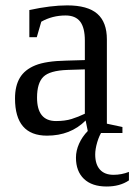

<svg xmlns="http://www.w3.org/2000/svg" viewBox="-20 -489 494 706"><path d="M227.1 -469.2Q302.2 -469.2 337.6 -438.5Q373 -407.7 373 -344.2V-34.2L430.2 -22V0H304.2L294.9 -45.9Q239.3 9.8 152.8 9.8Q35.2 9.8 35.2 -127Q35.2 -172.9 53 -202.9Q70.8 -232.9 109.9 -248.8Q148.9 -264.6 223.1 -266.1L292 -268.1V-339.8Q292 -387.2 274.7 -409.7Q257.3 -432.1 221.2 -432.1Q172.4 -432.1 131.8 -409.2L115.2 -352.1H87.9V-452.1Q167 -469.2 227.1 -469.2ZM292 -233.9 228 -231.9Q162.6 -229.5 139.4 -206.5Q116.2 -183.6 116.2 -129.9Q116.2 -43.9 186 -43.9Q219.2 -43.9 243.4 -51.5Q267.6 -59.1 292 -70.8ZM372.1 196.8Q317.9 196.8 288.6 168.7Q259.3 140.6 259.3 90.8Q259.3 64.9 270.8 39.3Q282.2 13.7 303.2 -7.8H356.4Q345.2 8.3 337.6 33.7Q330.1 59.1 330.1 79.1Q330.1 115.2 347.4 134.5Q364.7 153.8 397.5 153.8Q426.8 153.8 454.1 143.1V174.3Q420.9 196.8 372.1 196.8Z"/></svg>

Font: Liberation Serif
Style: Regular
Weight: 400
Designer: Steve Matteson
Foundry: Ascender Corporation
Version: Version 2.1.5